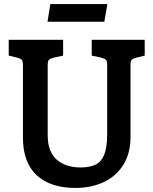

<svg xmlns="http://www.w3.org/2000/svg" viewBox="-20 -916 756 946"><path d="M93 -238V-594Q93 -614 88 -620.5Q83 -627 64 -632L23 -642V-720H291V-642L244 -632Q226 -627 220.5 -620.5Q215 -614 215 -594V-250Q215 -169 259 -130Q303 -91 377 -91Q425 -91 453 -106Q481 -121 494.5 -156.5Q508 -192 508 -255V-594Q508 -614 502.5 -620.5Q497 -627 479 -632L432 -642V-720H693V-642L652 -632Q633 -627 628 -620.5Q623 -614 623 -594V-239Q623 -161 588 -104.5Q553 -48 491.5 -19Q430 10 351 10Q229 10 161 -52.5Q93 -115 93 -238ZM228 -896H509L494 -809H214Z"/></svg>

Font: Enriqueta SemiBold
Style: Regular
Weight: 600
Designer: Viviana Monsalve, Gustavo Ibarra
Foundry: 72Puntos
Version: Version 2.000